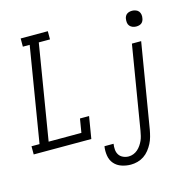

<svg xmlns="http://www.w3.org/2000/svg" viewBox="-144 -868 1226 1223"><g transform="rotate(-15 469.0 -256.0)"><path d="M-12 0V-54H41L144 -681H99V-735H278V-681H204L101 -54H317L332 -145H392L368 0ZM570 223Q539 223 509.5 213Q480 203 461 181Q442 159 437 128Q432 97 437 66H497Q494 85 495.5 104Q497 123 506.5 138Q516 153 533.5 161Q551 169 570 169Q586 169 601.5 163Q617 157 629.5 146Q642 135 651.5 121Q661 107 667.5 92.5Q674 78 677.5 62.5Q681 47 684 31L775 -520H836L743 40Q739 62 733 84Q727 106 716.5 126.5Q706 147 691 166Q676 185 656.5 198Q637 211 614.5 217Q592 223 570 223ZM830 -618Q818 -618 806.5 -622.5Q795 -627 787.5 -636Q780 -645 778.5 -657.5Q777 -670 779 -683Q780 -691 784.5 -699.5Q789 -708 796.5 -713Q804 -718 812.5 -720Q821 -722 830 -722Q842 -722 854 -717.5Q866 -713 873 -704Q880 -695 882 -682.5Q884 -670 881 -657Q880 -649 875.5 -640.5Q871 -632 864 -627Q857 -622 848 -620Q839 -618 830 -618Z"/></g></svg>

Font: Iosevka QP Light
Style: Italic
Weight: 300
Italic angle: -9°
Designer: Belleve Invis
Foundry: Belleve Invis
Version: Version 20.0.0; ttfautohint (v1.8.4)